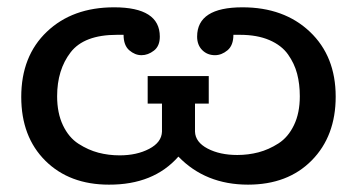

<svg xmlns="http://www.w3.org/2000/svg" viewBox="-20 -500 976 525"><path d="M38.1 -234.9Q38.1 -346.7 108.2 -413.3Q178.2 -480 292 -480Q417 -480 417 -399.9Q417 -374 400.9 -361.6Q384.8 -349.1 366.9 -349.1Q349.1 -349.1 333.5 -362.5Q317.9 -376 317.9 -404.8H299.8Q210 -404.8 173.1 -356.9Q136.2 -309.1 136.2 -236.8Q136.2 -190.9 152.1 -157.5Q168 -124 194.6 -106.9Q221.2 -89.8 249 -82.5Q276.9 -75.2 307.1 -75.2Q354 -75.2 387.9 -93Q421.9 -110.8 422.9 -140.1V-216.8H383.8V-292H550.8V-216.8H513.2V-140.1Q514.2 -111.3 547.6 -93.8Q581.1 -76.2 628.9 -76.2Q658.7 -76.2 686.8 -83.5Q714.8 -90.8 741.5 -107.9Q768.1 -125 783.9 -158Q799.8 -190.9 799.8 -236.8Q799.8 -270 792.5 -298.1Q785.2 -326.2 767.6 -351.1Q750 -376 716.6 -390.4Q683.1 -404.8 636.2 -404.8H618.2Q618.2 -376 602.1 -362.5Q585.9 -349.1 567.9 -349.1Q546.9 -349.1 533 -363Q519 -377 519 -399.9Q519 -480 643.1 -480Q756.8 -480 827.4 -413.1Q897.9 -346.2 897.9 -235.8Q897.9 -127.9 832.5 -61.5Q767.1 4.9 658.2 4.9Q542 4.9 467.8 -71.8Q399.9 5.4 277.8 4.9Q169.9 4.9 104 -60.5Q38.1 -126 38.1 -234.9Z"/></svg>

Font: CMU Concrete
Style: Bold
Weight: 700
Version: Version 0.7.0